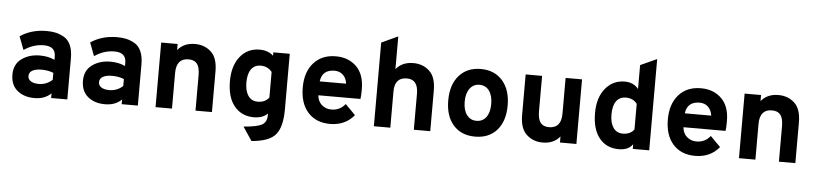

<svg xmlns="http://www.w3.org/2000/svg" viewBox="-50 -1017 6422 1513"><g transform="rotate(5 3161.0 -261.0)"><path d="M365 -37Q316 12 233 12Q150 12 97.5 -32Q45 -76 45 -157Q45 -240 104.5 -283Q164 -326 248 -326Q315 -326 365 -302V-328Q365 -409 273 -409Q189 -409 115 -358L75 -463Q164 -523 284 -523Q325 -523 356.5 -516Q388 -509 422 -490Q456 -471 474.5 -429.5Q493 -388 493 -326V0H365ZM258 -102Q319 -102 365 -144V-199Q323 -216 270 -216Q226 -216 199 -201.5Q172 -187 172 -157Q172 -132 194.5 -117Q217 -102 258 -102Z M923 -37Q874 12 791 12Q708 12 655.5 -32Q603 -76 603 -157Q603 -240 662.5 -283Q722 -326 806 -326Q873 -326 923 -302V-328Q923 -409 831 -409Q747 -409 673 -358L633 -463Q722 -523 842 -523Q883 -523 914.5 -516Q946 -509 980 -490Q1014 -471 1032.5 -429.5Q1051 -388 1051 -326V0H923ZM816 -102Q877 -102 923 -144V-199Q881 -216 828 -216Q784 -216 757 -201.5Q730 -187 730 -157Q730 -132 752.5 -117Q775 -102 816 -102Z M1507 -280Q1507 -342 1485.5 -370Q1464 -398 1418 -398Q1321 -398 1321 -282V0H1191V-511H1321V-463Q1370 -523 1458 -523Q1534 -523 1585.5 -475.5Q1637 -428 1637 -322V0H1507Z M1895 92Q2001 84 2039.5 62.5Q2078 41 2078 -13V-27Q2039 12 1968 12Q1873 12 1815 -57.5Q1757 -127 1757 -256Q1757 -378 1815.5 -450.5Q1874 -523 1969 -523Q2037 -523 2078 -484V-511H2208V-69Q2208 68 2157.5 128.5Q2107 189 1967 200ZM1989 -113Q2048 -113 2078 -154V-356Q2043 -398 1989 -398Q1940 -398 1913.5 -361.5Q1887 -325 1887 -256Q1887 -191 1913 -152Q1939 -113 1989 -113Z M2572 12Q2461 12 2397 -59Q2333 -130 2333 -256Q2333 -379 2397.5 -451Q2462 -523 2572 -523Q2672 -523 2735 -461.5Q2798 -400 2798 -282Q2798 -233 2794 -205H2461Q2465 -157 2496.5 -129.5Q2528 -102 2572 -102Q2640 -102 2682 -155L2762 -74Q2691 12 2572 12ZM2671 -315Q2665 -359 2638.5 -384Q2612 -409 2572 -409Q2474 -409 2462 -315Z M2918 -662 3048 -722V-463Q3097 -523 3185 -523Q3261 -523 3312.5 -475.5Q3364 -428 3364 -322V0H3234V-285Q3234 -398 3145 -398Q3048 -398 3048 -287V0H2918Z M3484 -255Q3484 -379 3547.5 -451Q3611 -523 3719 -523Q3827 -523 3890.5 -451Q3954 -379 3954 -255Q3954 -130 3891 -59Q3828 12 3719 12Q3610 12 3547 -59Q3484 -130 3484 -255ZM3719 -113Q3768 -113 3796 -150.5Q3824 -188 3824 -255Q3824 -322 3796 -360Q3768 -398 3719 -398Q3671 -398 3642.5 -359.5Q3614 -321 3614 -255Q3614 -189 3642.5 -151Q3671 -113 3719 -113Z M4390 -48Q4342 12 4253 12Q4178 12 4126 -36Q4074 -84 4074 -189V-511H4204V-231Q4204 -170 4225.5 -141.5Q4247 -113 4293 -113Q4390 -113 4390 -229V-511H4520V0H4390Z M4856 12Q4758 12 4701.5 -58Q4645 -128 4645 -256Q4645 -378 4704.5 -450.5Q4764 -523 4857 -523Q4927 -523 4966 -474V-663L5096 -722V0H4966V-37Q4933 12 4856 12ZM4877 -113Q4937 -113 4966 -154V-356Q4935 -398 4877 -398Q4828 -398 4801.5 -361.5Q4775 -325 4775 -256Q4775 -189 4801.5 -151Q4828 -113 4877 -113Z M5460 12Q5349 12 5285 -59Q5221 -130 5221 -256Q5221 -379 5285.5 -451Q5350 -523 5460 -523Q5560 -523 5623 -461.5Q5686 -400 5686 -282Q5686 -233 5682 -205H5349Q5353 -157 5384.5 -129.5Q5416 -102 5460 -102Q5528 -102 5570 -155L5650 -74Q5579 12 5460 12ZM5559 -315Q5553 -359 5526.5 -384Q5500 -409 5460 -409Q5362 -409 5350 -315Z M6122 -280Q6122 -342 6100.5 -370Q6079 -398 6033 -398Q5936 -398 5936 -282V0H5806V-511H5936V-463Q5985 -523 6073 -523Q6149 -523 6200.5 -475.5Q6252 -428 6252 -322V0H6122Z"/></g></svg>

Font: OVRPSS Recut ExtraBold
Style: Regular
Weight: 800
Designer: Giant Group
Foundry: Giant Group
Version: Version 1.001;hotconv 1.0.109;makeotfexe 2.5.65596